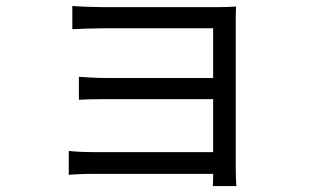

<svg xmlns="http://www.w3.org/2000/svg" viewBox="-20 -569 1040 645"><path d="M774 56C773 42 772 18 772 2V-496C772 -515 772 -536 773 -547C760 -546 734 -545 712 -545H325C299 -545 242 -547 223 -549V-471C241 -472 299 -474 325 -474H696V-307H334C300 -307 264 -310 245 -311V-234C265 -235 300 -236 335 -236H696V-58H293C259 -58 227 -60 211 -62V18C227 17 262 15 294 15H696C696 31 696 47 695 56Z"/></svg>

Font: Noto Sans T Chinese Regular
Style: Regular
Weight: 400
Designer: Ryoko NISHIZUKA (kana & ideographs); Paul D. Hunt (Latin, Greek & Cyrillic); Wenlong ZHANG (bopomofo); Sandoll Communica
Foundry: Adobe Systems Incorporated
Version: Version 1.000;PS 1;hotconv 1.0.78;makeotf.lib2.5.61930